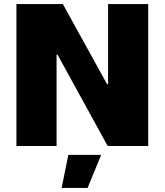

<svg xmlns="http://www.w3.org/2000/svg" viewBox="-20 -720 812 947"><path d="M61 0H259V-450H264L511 0H711V-700H513V-305H508L290 -700H61ZM284 207H412L479 44H317Z"/></svg>

Font: Fixel Display Black
Style: Regular
Weight: 900
Designer: AlfaBravo + MacPaw
Foundry: Kyrylo Tkachov, Marchela Mozhyna, Serhii Makarenko, Maria Weinstein, Zakhar Kryvoshyya
Version: Version 1.211